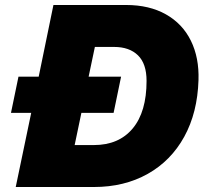

<svg xmlns="http://www.w3.org/2000/svg" viewBox="-20 -749 819 769"><path d="M105 -297H24L54 -442H135L194 -729H485Q578 -729 644.5 -691.5Q711 -654 744.5 -586Q778 -518 775 -428Q771 -298 718 -201.5Q665 -105 571.5 -52.5Q478 0 356 0H43ZM567 -425Q567 -494 532.5 -527.5Q498 -561 437 -561H360L335 -442H465L435 -297H306L279 -168H356Q456 -168 511.5 -234.5Q567 -301 567 -425Z"/></svg>

Font: Mona Sans Black
Style: Italic
Weight: 900
Italic angle: -11.7°
Designer: Deni Anggara
Foundry: GitHub
Version: Version 2.000